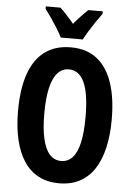

<svg xmlns="http://www.w3.org/2000/svg" viewBox="-62 -979 716 1034"><g transform="rotate(5 296.5 -461.5)"><path d="M549.8 -357.9Q549.8 -272.9 534.2 -204.8Q518.6 -136.7 487.3 -88.9Q456.1 -41 408.4 -15.6Q360.8 9.8 296.9 9.8Q232.4 9.8 184.6 -15.9Q136.7 -41.5 105.5 -89.8Q74.2 -138.2 58.6 -206.1Q43 -273.9 43 -358.9Q43 -479 71.8 -560.5Q100.6 -642.1 157.2 -683.6Q213.9 -725.1 296.9 -725.1Q383.3 -725.1 439.2 -680.7Q495.1 -636.2 522.5 -554Q549.8 -471.7 549.8 -357.9ZM185.1 -357.9Q185.1 -275.9 197.8 -220.9Q210.4 -166 235.4 -138.4Q260.3 -110.8 296.9 -110.8Q334 -110.8 358.6 -137.7Q383.3 -164.6 395.8 -219.2Q408.2 -273.9 408.2 -357.9Q408.2 -483.4 380.4 -544.7Q352.5 -606 296.9 -606Q260.3 -606 235.4 -578.1Q210.4 -550.3 197.8 -495.1Q185.1 -439.9 185.1 -357.9ZM237.8 -772.9Q228.5 -792.5 211.7 -819.6Q194.8 -846.7 176.3 -873.8Q157.7 -900.9 143.1 -919.9V-933.1H222.2Q238.8 -918 257.8 -897.2Q276.9 -876.5 296.9 -852.1Q319.8 -879.4 337.2 -897.7Q354.5 -916 373 -933.1H451.2V-919.9Q437 -900.9 418.9 -874.5Q400.9 -848.1 384.3 -821Q367.7 -793.9 356.9 -772.9Z"/></g></svg>

Font: Open Sans Condensed
Style: Regular
Weight: 400
Width: 3
Designer: Monotype Design Team
Foundry: Monotype Imaging Inc.
Version: Version 3.000